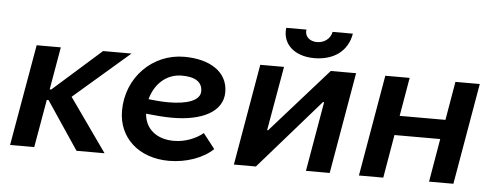

<svg xmlns="http://www.w3.org/2000/svg" viewBox="-49 -846 2523 982"><g transform="rotate(5 1212.5 -355.0)"><path d="M29 0H153L196 -246H205L370 0H514L321 -273L607 -520H461L214 -301H206L244 -520H120Z M845 10C934 10 1020 -21 1071 -70L1011 -147C975 -117 920 -94 861 -94C774 -94 714 -141 708 -220C754 -215 800 -211 844 -211C993 -211 1102 -263 1102 -365C1102 -470 1008 -527 878 -527C714 -527 584 -395 584 -225C584 -85 691 10 845 10ZM714 -295C735 -374 794 -430 874 -430C944 -430 979 -405 979 -359C979 -310 910 -288 817 -288C783 -288 748 -291 714 -295Z M1178 0H1291L1604 -358H1610L1548 0H1670L1760 -520H1630L1337 -190H1332L1390 -520H1268ZM1539 -578C1642 -578 1711 -631 1726 -720H1622C1615 -685 1585 -661 1546 -661C1509 -661 1481 -686 1488 -720H1384C1373 -637 1438 -578 1539 -578Z M2270 -520 2236 -322H2001L2035 -520H1910L1820 0H1945L1983 -222H2218L2180 0H2305L2395 -520Z"/></g></svg>

Font: Fixel Display 20240404 SemiBold
Style: Italic
Weight: 600
Italic angle: -10°
Designer: AlfaBravo + MacPaw
Foundry: Kyrylo Tkachov, Marchela Mozhyna, Serhii Makarenko, Maria Weinstein, Zakhar Kryvoshyya
Version: Version 1.211;Glyphs 3.2 (3225)